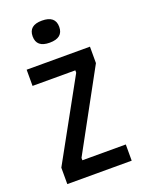

<svg xmlns="http://www.w3.org/2000/svg" viewBox="-136 -771 624 835"><g transform="rotate(-20 176.0 -353.0)"><path d="M27 0V-76L229 -442V-453H31V-528H324V-452L124 -86V-75H325V0ZM166 -604Q105 -604 105 -655Q105 -706 166 -706Q228 -706 228 -655Q228 -604 166 -604Z"/></g></svg>

Font: Bricolage Grotesque 10pt Condensed
Style: Regular
Weight: 400
Width: 3
Designer: Mathieu Triay
Foundry: Atelier Triay
Version: Version 1.000; ttfautohint (v1.8.4.7-5d5b);gftools[0.9.29]